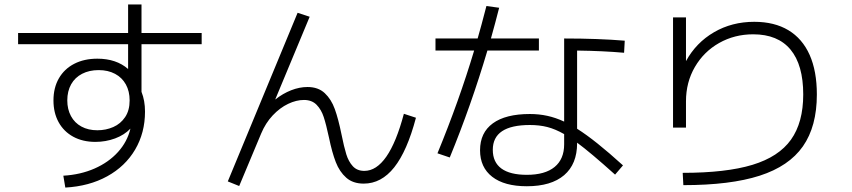

<svg xmlns="http://www.w3.org/2000/svg" viewBox="-20 -804 3790 854"><path d="M560.1 -231.9Q533.2 -203.6 491.7 -188.2Q450.2 -172.9 404.3 -172.9Q348.1 -172.9 305.9 -195.8Q263.7 -218.8 240.7 -260.5Q217.8 -302.2 217.8 -357.4Q217.8 -413.6 241.9 -455.6Q266.1 -497.6 310.3 -520.3Q354.5 -543 413.1 -543Q497.1 -543 549.8 -497.1V-607.4H60.5V-657.2H549.8V-784.2H609.4V-657.2H877V-607.4H609.4V-395.5Q625 -356.4 625 -307.6Q625 -213.4 581.1 -138.7Q537.1 -64 456.8 -19.8Q376.5 24.4 270.5 30.3L261.7 -22.5Q337.9 -26.9 400.6 -54.4Q463.4 -82 504.9 -127.9Q546.4 -173.8 560.1 -231.9ZM556.6 -357.4Q556.6 -397.9 539.8 -428.5Q522.9 -459 491.7 -475.6Q460.4 -492.2 418.9 -492.2Q377 -492.2 345.2 -475.8Q313.5 -459.5 296.4 -429Q279.3 -398.4 279.3 -357.4Q279.3 -317.9 295.7 -287.6Q312 -257.3 342.3 -241Q372.6 -224.6 413.1 -224.6Q451.2 -224.6 483.9 -239Q516.6 -253.4 536.6 -283.2Q556.6 -313 556.6 -357.4Z M993.2 2.9 1303.7 -747.1 1357.4 -729.5 1204.1 -361.3Q1238.3 -388.2 1275.1 -402.6Q1312 -417 1347.7 -417Q1395.5 -417 1424.6 -389.6Q1453.6 -362.3 1469.2 -318.8Q1484.9 -275.4 1499 -206.1Q1510.3 -149.9 1520.3 -117.7Q1530.3 -85.4 1549.3 -64.7Q1568.4 -43.9 1600.6 -43.9Q1654.3 -43.9 1698.5 -107.4Q1742.7 -170.9 1776.4 -297.9L1830.1 -280.3Q1791 -132.3 1733.6 -59.8Q1676.3 12.7 1597.7 12.7Q1549.8 12.7 1520 -13.7Q1490.2 -40 1473.6 -82.8Q1457 -125.5 1443.4 -191.4Q1430.7 -250.5 1419.9 -283.4Q1409.2 -316.4 1388.2 -337.9Q1367.2 -359.4 1332 -359.4Q1297.9 -359.4 1261.5 -342Q1225.1 -324.7 1193.1 -290.8Q1161.1 -256.8 1141.6 -210L1043.9 23.4Z M2115.2 -135.7Q2115.2 -213.9 2172.1 -255.4Q2229 -296.9 2336.9 -296.9Q2377.4 -296.9 2414.3 -288.8Q2451.2 -280.8 2489.3 -263.2V-632.8Q2641.6 -632.8 2758.8 -623L2755.9 -569.3Q2662.6 -577.6 2546.9 -579.1V-231.4Q2588.4 -205.1 2637.9 -165.5Q2687.5 -126 2751 -68.4L2715.8 -27.3Q2606 -126 2546.9 -169.4V-167Q2546.9 -74.2 2489.3 -24.9Q2431.6 24.4 2323.2 24.4Q2223.6 24.4 2169.4 -17.6Q2115.2 -59.6 2115.2 -135.7ZM2088.9 -579.1H1917V-632.8H2104.5Q2119.6 -684.6 2143.6 -777.3L2200.2 -769.5Q2183.1 -702.1 2163.6 -632.8H2377V-579.1H2147.9Q2075.7 -335.4 1980.5 -103.5L1925.8 -122.1Q2022 -355.5 2088.9 -579.1ZM2323.2 -26.4Q2404.3 -26.4 2446.8 -61.3Q2489.3 -96.2 2489.3 -162.1V-207.5Q2449.7 -230 2414.6 -239Q2379.4 -248 2336.9 -248Q2171.9 -248 2171.9 -137.7Q2171.9 -82.5 2210.2 -54.4Q2248.5 -26.4 2323.2 -26.4Z M3552.7 -383.8Q3552.7 -515.1 3496.3 -583.3Q3439.9 -651.4 3330.1 -651.4Q3247.1 -651.4 3178.7 -612.8Q3110.4 -574.2 3070.8 -506.1Q3031.2 -438 3031.2 -353.5V-236.3H2973.6V-726.6H3031.2V-532.2Q3076.2 -614.3 3155.8 -660.6Q3235.4 -707 3335 -707Q3424.3 -707 3486.6 -669.7Q3548.8 -632.3 3581.1 -560.1Q3613.3 -487.8 3613.3 -383.8Q3613.3 -241.7 3551.3 -153.1Q3489.3 -64.5 3358.9 -22.5Q3228.5 19.5 3019.5 19.5L3016.6 -35.2Q3209.5 -35.2 3326.7 -70.8Q3443.8 -106.4 3498.3 -182.9Q3552.7 -259.3 3552.7 -383.8Z"/></svg>

Font: Pretendard Light
Style: Regular
Weight: 300
Designer: Base glyphs from Inter by Rasmus Andersson; Hangeul glyphs from Noto Sans CJK(Source Han Sans) by Jang Soo-young and Kan
Foundry: Kil Hyung-jin
Version: Version 1.309